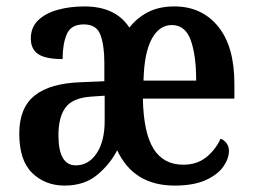

<svg xmlns="http://www.w3.org/2000/svg" viewBox="-20 -568 789 598"><path d="M181 10Q121 10 80.5 -29Q40 -68 40 -152Q40 -232 88 -270.5Q136 -309 234 -312L305 -315V-373Q305 -426 293 -459Q281 -492 241 -492Q201 -492 188 -461.5Q175 -431 175 -384Q122 -384 99 -399.5Q76 -415 76 -448Q76 -483 99 -505Q122 -527 160 -537.5Q198 -548 243 -548Q340 -548 383 -482Q407 -513 441.5 -530.5Q476 -548 523 -548Q608 -548 659 -486Q710 -424 710 -307V-261H425Q427 -155 458 -105Q489 -55 551 -55Q593 -55 622 -78Q651 -101 667 -136Q678 -132 685.5 -122Q693 -112 693 -98Q693 -74 675.5 -49Q658 -24 620.5 -7Q583 10 524 10Q396 10 345 -100Q323 -57 283 -23.5Q243 10 181 10ZM591 -317Q591 -396 574 -443Q557 -490 515 -490Q476 -490 452.5 -446.5Q429 -403 427 -317ZM216 -53Q256 -53 281 -90.5Q306 -128 306 -191V-270L263 -267Q206 -263 184 -233Q162 -203 162 -147Q162 -53 216 -53Z"/></svg>

Font: Noto Serif Hebrew Condensed SemiBold
Style: Regular
Weight: 600
Width: 3
Designer: Monotype Design Team
Foundry: Monotype Imaging Inc.
Version: Version 2.004; ttfautohint (v1.8.4.7-5d5b)